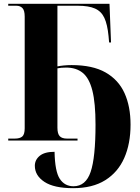

<svg xmlns="http://www.w3.org/2000/svg" viewBox="-20 -734 729 1003"><path d="M362 249Q262 249 212 216Q162 183 162 132Q162 101 187.5 80Q213 59 265 59Q267 162 292.5 200.5Q318 239 364 239Q428 239 453.5 164Q479 89 479 -83Q479 -196 462.5 -261Q446 -326 412 -353.5Q378 -381 326 -381Q312 -381 300.5 -380Q289 -379 280 -377V-67Q280 -35 292 -22.5Q304 -10 330 -10H385V0H23V-10H57Q84 -10 96.5 -21Q109 -32 109 -64V-647Q109 -680 97 -692Q85 -704 66 -704H23V-714H552L560 -512H550L547 -546Q541 -607 525 -641Q509 -675 476 -689.5Q443 -704 387 -704H280V-387Q293 -390 313 -392Q333 -394 354 -394Q464 -394 531.5 -355.5Q599 -317 630.5 -247.5Q662 -178 662 -83Q662 17 629 91.5Q596 166 529.5 207.5Q463 249 362 249Z"/></svg>

Font: Noto Serif Display SemiCondensed ExtraBold
Style: Regular
Weight: 800
Width: 4
Designer: Monotype Design Team
Foundry: Monotype Imaging Inc.
Version: Version 2.009